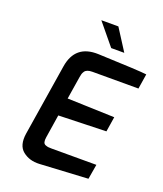

<svg xmlns="http://www.w3.org/2000/svg" viewBox="-166 -1035 969 1144"><g transform="rotate(20 319.0 -462.5)"><path d="M276 -928H384L471 -792H388ZM86 -140 158 -592Q181 -737 328 -732Q598 -722 638 -716L623 -621H331Q313 -621 301 -616.5Q289 -612 283 -603Q277 -594 274.5 -586Q272 -578 270 -565L247 -421L546 -411L531 -316L229 -307L206 -160Q203 -141 206 -129.5Q209 -118 219.5 -114Q230 -110 237.5 -109Q245 -108 260 -108H543L527 -14L221 3Q159 6 116.5 -28Q74 -62 86 -140Z"/></g></svg>

Font: Exo
Style: Demi Bold Italic
Weight: 600
Designer: Natanael Gama
Version: Version 1